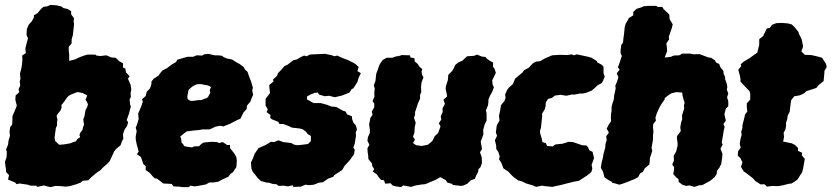

<svg xmlns="http://www.w3.org/2000/svg" viewBox="-23 -743 3413 788"><path d="M205 20 184 25 171 22 157 18 131 24 125 19H102L91 15L57 10L45 13L39 6L10 -6L14 -24L2 -37L1 -52L-3 -78L4 -98L5 -119L2 -130L10 -149L12 -166L18 -186L16 -203L19 -222L27 -232L28 -253V-266L38 -289L46 -309L40 -333L41 -351L56 -365L53 -376L60 -392L58 -410L61 -419L59 -441L65 -464L68 -484L69 -500L68 -515L83 -525L81 -545L87 -568L92 -586L86 -599L87 -623L95 -642L108 -656L116 -671V-680L131 -689L146 -707L156 -715L171 -717L184 -723L209 -721L230 -716L237 -710L255 -706L269 -697V-684L281 -668L279 -656L281 -645L279 -625L276 -599L271 -581V-565L259 -551V-537L261 -518V-493L284 -499L301 -507L322 -515L337 -519H368L373 -515L389 -513L413 -516L435 -507L452 -506L465 -493L482 -483V-466L492 -461L494 -446L509 -430L502 -420L513 -395L516 -375L513 -361L514 -345L509 -335L511 -314L514 -305L506 -276L497 -250L503 -241L498 -225L488 -211L482 -193L483 -173L477 -162L472 -147L453 -131L445 -121L439 -107L431 -90L426 -80L414 -68L398 -54L391 -46L371 -32L351 -15L339 -3L316 -1L309 6L291 13L263 21L246 23L227 21ZM250 -152 266 -155 278 -160 289 -163 294 -172 306 -180 303 -189 307 -199 315 -209 318 -222 322 -232 320 -243 319 -254 324 -267 326 -280 328 -291 335 -304 338 -315 334 -324 328 -334 331 -341 335 -351 326 -356 316 -361 303 -364 294 -365 284 -361 276 -358 264 -353 257 -348 251 -341 244 -331 236 -320 229 -312 230 -302 225 -289 219 -282 210 -270V-263L213 -252L211 -241V-228L206 -217L205 -208L203 -194L201 -178L203 -165L213 -155L220 -149L236 -150Z M725 25 712 23 689 22 682 12 665 11 647 10 633 -1 621 -10 612 -11 603 -20 592 -33 575 -45V-61L565 -70L561 -83L555 -99L539 -110L546 -121L543 -133L538 -151L534 -171V-183L538 -205L534 -219L539 -231L546 -254L544 -277L551 -293L556 -305L563 -325L560 -336L575 -349L579 -366L593 -381L598 -396L599 -409L608 -420L628 -433L633 -441L644 -454L662 -463L683 -479L699 -488L705 -498L722 -503L747 -510H770L784 -516L807 -515L815 -520L832 -522L858 -516H873L888 -514L896 -508L908 -503L929 -499L948 -487L961 -480L978 -467L982 -458L993 -448L998 -433L1003 -419L1007 -410L1015 -383L1012 -372L1016 -354L1011 -343L1004 -325L991 -310L989 -295L976 -281L964 -256L950 -250L921 -235L893 -224L881 -227L861 -223L838 -212H822H809L791 -209L778 -208L744 -204L733 -196L717 -183L721 -171L722 -158L727 -153L734 -143L743 -141L766 -138L773 -142L794 -143L803 -152L813 -158L845 -161L867 -160L876 -156L891 -160L909 -148H921V-135L938 -114L947 -98L949 -83L947 -57L932 -35L922 -29L915 -18L889 -6L872 3L852 6H836L822 14L795 19L776 22L758 19L752 25ZM760 -329H769L777 -330L783 -331L789 -332H801L810 -335L817 -338L825 -340L831 -345L835 -353L840 -362L838 -372L840 -379L843 -385L838 -389L831 -392L823 -394L815 -395L806 -397L798 -398L785 -397L778 -394L768 -389L762 -384L756 -379L750 -372L749 -363L747 -354L746 -345L747 -337L753 -332Z M1048 0 1034 -13 1026 -24 1015 -37 1009 -50 1007 -76 1015 -93 1022 -112 1038 -135 1063 -146 1074 -152 1089 -161 1102 -160 1120 -167 1139 -160 1172 -156 1185 -149 1198 -147 1218 -149 1241 -152 1253 -164V-185L1241 -192L1231 -204L1218 -213L1205 -216L1176 -219L1161 -226L1140 -234H1124L1119 -243L1094 -253L1086 -259L1087 -271L1071 -283L1076 -294L1067 -310V-337L1085 -361L1083 -380L1082 -394L1100 -409L1097 -416L1114 -432L1118 -443L1129 -454L1146 -473L1155 -476L1167 -485L1181 -496L1195 -499L1210 -508L1225 -515L1236 -512L1248 -519L1264 -520L1311 -522L1336 -517L1350 -512L1361 -515L1380 -506L1406 -496L1426 -486L1435 -481L1449 -468L1444 -451L1458 -443L1449 -424L1444 -407L1436 -394L1427 -380L1421 -378L1411 -363L1391 -355L1381 -351L1351 -344L1327 -350L1310 -348L1286 -355L1282 -363L1269 -362L1251 -355L1237 -347V-335L1255 -325L1264 -320H1293L1319 -313L1336 -306L1357 -304L1384 -289L1396 -285L1401 -274L1421 -266L1422 -255L1427 -240L1437 -229L1442 -212L1437 -199L1438 -186L1433 -154L1427 -137L1433 -129L1430 -110L1413 -86L1391 -62L1382 -46L1372 -39L1350 -25L1344 -17L1324 -10L1302 5L1285 7L1265 15L1246 17L1230 15L1212 23L1181 24L1178 17L1159 22L1143 19L1121 20L1111 13L1097 12L1078 6L1074 7Z M1623 25 1602 22 1588 18 1580 9 1558 11 1553 -3 1540 -5 1529 -19 1523 -28 1507 -39 1513 -49 1505 -61 1503 -73 1489 -90 1488 -105 1486 -118 1485 -134 1493 -149 1485 -165 1487 -180 1495 -198V-209L1492 -232L1497 -259L1506 -272L1503 -285L1513 -303V-318L1506 -328L1514 -347L1513 -360L1515 -381L1511 -392L1518 -411L1521 -440L1528 -458L1533 -474L1539 -485L1548 -497L1564 -506H1587L1604 -512L1614 -513L1626 -517L1659 -516L1662 -507L1678 -504L1679 -491L1692 -480L1697 -471L1710 -459L1707 -449L1709 -437L1715 -425L1707 -405L1705 -386L1706 -365L1701 -354V-338L1692 -318L1687 -302L1681 -285L1680 -270L1676 -260L1683 -239L1679 -220L1678 -199L1672 -182L1680 -170L1672 -156L1685 -147L1708 -144L1733 -149L1750 -163L1753 -167L1761 -184L1775 -197L1785 -224L1778 -237L1788 -252L1786 -266L1794 -284L1793 -298L1803 -317L1797 -334L1812 -347L1810 -360L1806 -377L1807 -389L1815 -414L1817 -436L1832 -451L1838 -460L1845 -476L1858 -487L1875 -494L1886 -505L1894 -512L1923 -514L1935 -519L1954 -511L1970 -509L1975 -502L1988 -493L2001 -486L2000 -470L2007 -460L2012 -444L1997 -413L1999 -395L2004 -385L1997 -366L1988 -350L1982 -336L1981 -319L1980 -311L1971 -289L1974 -279V-261V-248L1966 -232L1960 -209L1961 -192L1955 -175L1950 -162L1953 -145L1955 -131L1947 -118L1954 -98L1955 -74L1949 -57L1941 -49L1939 -37L1931 -22L1926 -9L1909 -3L1895 11L1880 18L1870 20L1835 16L1833 12L1813 6L1806 -4L1784 -16L1763 -4L1750 1L1732 9L1721 13L1709 14L1683 18L1664 24L1632 18Z M2177 24 2167 19 2137 10 2118 1 2103 -3 2084 -17 2074 -27 2064 -38 2043 -52 2034 -76 2025 -89 2028 -101 2022 -120 2014 -131 2013 -148 2008 -167 2017 -186 2012 -199 2016 -229 2027 -248 2025 -268 2030 -291 2033 -311 2047 -328 2052 -342 2050 -355 2058 -373 2065 -383 2082 -398 2091 -420 2104 -431 2121 -445 2128 -455 2147 -465 2164 -483 2176 -490 2194 -492 2213 -503 2243 -516 2275 -518 2306 -517 2323 -520 2333 -516 2344 -520 2363 -516 2391 -510 2405 -506 2427 -492 2428 -487 2447 -477 2454 -469V-442L2459 -429L2452 -412L2447 -402L2431 -394L2416 -380L2405 -371L2385 -363L2369 -359H2356L2336 -355H2323L2301 -350L2278 -354L2264 -352L2255 -351L2242 -341L2226 -337L2217 -322L2216 -306L2212 -293L2202 -277V-265L2199 -236L2197 -218L2193 -205L2194 -195L2200 -176L2203 -160L2218 -155L2222 -144L2245 -142L2256 -150L2274 -152L2285 -153L2311 -161L2328 -160L2346 -154L2366 -147L2384 -146L2390 -139L2396 -126L2409 -120L2415 -94L2405 -66L2408 -52L2404 -37L2387 -23L2353 -1L2331 3L2303 10L2280 16L2261 20L2244 24L2214 21L2201 19Z M2458 -15 2455 -27 2451 -40 2443 -54 2446 -75 2451 -94 2454 -112 2458 -126 2461 -137 2462 -152 2467 -167 2465 -184 2476 -199 2467 -215 2474 -229 2485 -246 2484 -260 2485 -276 2487 -289V-304L2491 -320L2496 -334L2498 -354L2500 -361L2504 -382L2502 -390L2510 -410L2515 -426L2508 -442L2520 -457L2513 -467L2518 -480L2523 -495L2529 -513L2524 -525V-538L2527 -559L2534 -568L2536 -589L2538 -602L2541 -632L2545 -646L2554 -661L2558 -669L2576 -680V-694L2590 -707L2610 -713L2617 -717L2637 -719H2670L2677 -714L2695 -715L2701 -705L2718 -689L2724 -683L2725 -665L2734 -650L2738 -643L2734 -627L2722 -593L2723 -581L2712 -565L2714 -548L2715 -533L2710 -520L2705 -507L2716 -508L2731 -510L2742 -515L2765 -516L2777 -523H2809L2824 -520L2847 -521L2861 -516L2885 -507L2895 -506L2912 -495L2915 -487L2929 -480L2933 -468L2946 -452L2947 -440L2953 -427V-418L2960 -399L2962 -385L2960 -375L2966 -359L2961 -344L2966 -327V-307L2956 -297L2950 -274L2956 -248L2946 -234L2951 -222L2947 -206L2945 -192L2939 -158L2943 -149L2934 -133L2942 -112L2941 -97L2937 -70L2929 -54L2920 -43L2918 -28L2909 -15L2892 -1L2879 6L2859 17H2848L2827 24L2806 18L2793 20L2777 15L2763 4L2761 -9L2754 -13L2740 -29L2743 -43L2744 -56L2736 -68L2743 -84L2742 -104L2752 -121L2758 -145V-155L2755 -177L2756 -185L2771 -205L2769 -220L2772 -239L2777 -254L2776 -269L2785 -298L2784 -311L2787 -321L2782 -336L2778 -352L2777 -363L2753 -365L2732 -360L2717 -350L2705 -340V-335L2694 -320L2684 -303L2673 -279L2667 -260L2669 -248L2658 -234L2657 -221L2659 -200L2657 -190V-171L2655 -158L2651 -137L2654 -124L2644 -93V-84L2642 -68L2623 -52L2616 -38L2604 -31L2596 -16L2579 -7L2571 -4L2554 3L2535 10L2519 15L2502 10L2490 7L2486 2L2476 -3Z M3125 23 3114 13 3099 14 3077 0 3071 -7 3065 -13 3043 -30 3029 -40 3018 -58 3024 -76 3016 -94 3005 -104 3006 -121 3017 -138 3013 -152 3016 -172 3021 -190 3019 -202 3024 -218V-229L3032 -260L3035 -274L3044 -285L3042 -304V-319L3056 -334V-359L3053 -369L3029 -394L3016 -408V-419L3014 -431L3007 -457L3019 -471L3017 -479L3029 -490L3053 -504L3068 -515L3085 -527L3093 -559V-582L3109 -595L3124 -626L3137 -629L3145 -641L3163 -648L3185 -649L3210 -647L3226 -643L3237 -633L3253 -613L3258 -600L3263 -591L3268 -579L3273 -552L3266 -532L3280 -518L3307 -517L3333 -511L3351 -506L3356 -498L3367 -481L3370 -468L3361 -453L3359 -427L3357 -410L3337 -394L3327 -382L3312 -377L3287 -369L3277 -360L3260 -352L3250 -350L3237 -348L3224 -332L3220 -302L3218 -284L3210 -269L3208 -254L3203 -239V-225L3200 -210L3193 -198L3195 -181L3191 -162L3226 -155L3240 -148L3252 -136V-124L3269 -116L3268 -105L3280 -91L3273 -51L3269 -36L3249 -5L3226 10L3216 11L3192 17L3171 21L3147 20Z"/></svg>

Font: Winky Rough ExtraBold
Style: Italic
Weight: 800
Italic angle: -8.97852°
Designer: Simon Atzbach
Foundry: typofactur
Version: Version 1.206; ttfautohint (v1.8.4.7-5d5b)